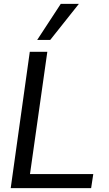

<svg xmlns="http://www.w3.org/2000/svg" viewBox="-20 -966 561 986"><path d="M35 0 133 -700H223L134 -72H459L448 0ZM171 -761 292 -946H385L238 -761Z"/></svg>

Font: Host Grotesk
Style: Italic
Weight: 400
Italic angle: -8°
Designer: Doğukan Karapınar based on Poppins by Indian Type Foundry, Jonny Pinhorn
Foundry: Element Type
Version: Version 1.001; ttfautohint (v1.8.4.7-5d5b)